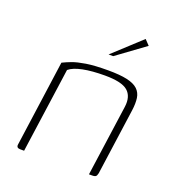

<svg xmlns="http://www.w3.org/2000/svg" viewBox="-108 -652 677 740"><g transform="rotate(20 230.0 -282.5)"><path d="M56 0Q39 0 42 -16L91 -368Q107 -376 127 -383.5Q147 -391 181 -396.5Q215 -402 271 -402Q319 -402 348.5 -395.5Q378 -389 393 -375Q408 -361 411 -339.5Q414 -318 410 -289L372 -17Q371 -12 369 -7.5Q367 -3 362.5 -1.5Q358 0 351 0H338L379 -292Q385 -336 360 -357.5Q335 -379 266 -379Q213 -379 176 -371.5Q139 -364 121 -349L72 0ZM251 -460 365 -565 385 -544 270 -460Z"/></g></svg>

Font: Genos Thin ExtraLight
Style: Italic
Weight: 250
Italic angle: -8°
Version: Version 1.010